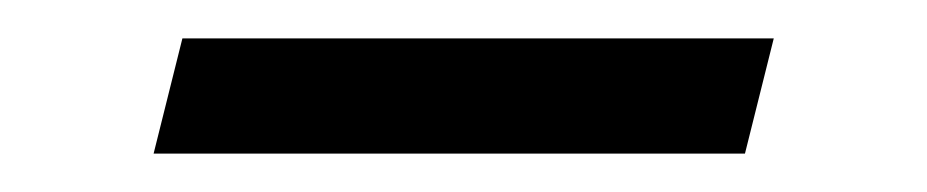

<svg xmlns="http://www.w3.org/2000/svg" viewBox="-20 -421 483 100"><path d="M368 -341 383 -401H75L60 -341Z"/></svg>

Font: Space Cowgirl Black
Style: Regular
Weight: 900
Designer: Valery Marier
Foundry: Valery Marier
Version: Version 1.000;hotconv 1.0.109;makeotfexe 2.5.65596